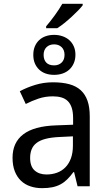

<svg xmlns="http://www.w3.org/2000/svg" viewBox="-20 -978 571 1008"><path d="M222.2 -839.8Q232.4 -851.6 244.1 -866.5Q255.9 -881.3 267.3 -897.2Q278.8 -913.1 289.1 -928.7Q299.3 -944.3 307.1 -958H414.1V-950.2Q406.2 -939.5 390.9 -923.6Q375.5 -907.7 356.7 -890.4Q337.9 -873 317.9 -856.9Q297.9 -840.8 280.8 -830.1H222.2ZM387.2 0 369.1 -74.2H365.2Q349.1 -52.2 333 -36.4Q316.9 -20.5 297.9 -10.3Q278.8 0 255.4 4.9Q231.9 9.8 201.2 9.8Q167.5 9.8 139.2 0.2Q110.8 -9.3 90.1 -29.1Q69.3 -48.8 57.6 -78.9Q45.9 -108.9 45.9 -149.9Q45.9 -230 102.3 -272.9Q158.7 -315.9 273.9 -319.8L363.8 -323.2V-356.9Q363.8 -389.6 356.7 -411.6Q349.6 -433.6 336.2 -447Q322.8 -460.4 303 -466.3Q283.2 -472.2 257.8 -472.2Q217.3 -472.2 182.4 -460.4Q147.5 -448.7 115.2 -432.1L84 -499Q120.1 -518.6 164.6 -532.2Q209 -545.9 257.8 -545.9Q307.6 -545.9 344 -535.9Q380.4 -525.9 404.1 -504.2Q427.7 -482.4 439.5 -448.7Q451.2 -415 451.2 -367.2V0ZM224.1 -62Q253.9 -62 279.3 -71.3Q304.7 -80.6 323.2 -99.4Q341.8 -118.2 352.3 -146.7Q362.8 -175.3 362.8 -213.9V-262.2L293 -258.8Q249 -256.8 219.2 -249Q189.5 -241.2 171.6 -227.3Q153.8 -213.4 146 -193.6Q138.2 -173.8 138.2 -148.9Q138.2 -104 161.9 -83Q185.5 -62 224.1 -62ZM376 -690.9Q376 -666 367.4 -646.2Q358.9 -626.5 344 -612.8Q329.1 -599.1 308.6 -592Q288.1 -585 264.2 -585Q239.7 -585 219.7 -592Q199.7 -599.1 185.3 -612.8Q170.9 -626.5 162.8 -645.8Q154.8 -665 154.8 -689.9Q154.8 -714.8 162.8 -734.1Q170.9 -753.4 185.3 -767.1Q199.7 -780.8 219.7 -787.8Q239.7 -794.9 264.2 -794.9Q287.6 -794.9 308.1 -787.8Q328.6 -780.8 343.8 -767.3Q358.9 -753.9 367.4 -734.6Q376 -715.3 376 -690.9ZM318.8 -689.9Q318.8 -715.8 303.5 -730.5Q288.1 -745.1 264.2 -745.1Q239.7 -745.1 224.4 -730.5Q209 -715.8 209 -689.9Q209 -664.1 222.9 -649.4Q236.8 -634.8 264.2 -634.8Q288.1 -634.8 303.5 -649.4Q318.8 -664.1 318.8 -689.9Z"/></svg>

Font: Genotype
Style: Regular
Weight: 400
Foundry: Ascender Corporation
Version: Version 1.00